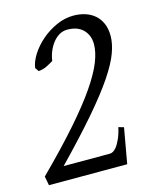

<svg xmlns="http://www.w3.org/2000/svg" viewBox="-96 -669 593 735"><g transform="rotate(-15 201.0 -301.5)"><path d="M382.8 -491.2Q382.8 -460.9 369.1 -423.8Q355.5 -386.7 321.3 -335.9Q287.1 -285.2 228.5 -217Q169.9 -148.9 80.1 -56.2H263.2Q270.5 -56.2 276.6 -60.1Q282.7 -64 288.3 -70.3Q293.9 -76.7 298.3 -84.7Q302.7 -92.8 306.6 -101.1Q315.4 -120.6 320.8 -146L341.8 -140.1L316.9 0H6.8L0 -36.1Q88.9 -124.5 148.9 -192.9Q209 -261.2 245.4 -314.2Q281.7 -367.2 297.4 -406.7Q313 -446.3 313 -477.1Q313 -512.2 291 -534.7Q269 -557.1 228 -557.1Q210 -557.1 195.1 -547.9Q180.2 -538.6 169.2 -523.9Q158.2 -509.3 151.1 -491.2Q144 -473.1 142.1 -456.1Q134.3 -451.7 127.7 -447.8Q121.1 -443.8 114.3 -440.7Q107.4 -437.5 99.9 -435.3Q92.3 -433.1 82 -432.1L71.8 -446.8Q75.2 -472.2 93 -499.8Q110.8 -527.3 137.5 -550.3Q164.1 -573.2 197.3 -588.1Q230.5 -603 264.2 -603Q288.6 -603 310.1 -596.4Q331.5 -589.8 347.7 -576.2Q363.8 -562.5 373.3 -541.5Q382.8 -520.5 382.8 -491.2Z"/></g></svg>

Font: Gentium Plus Viet
Style: Italic
Weight: 400
Italic angle: -8°
Designer: J. Victor Gaultney, Annie Olsen, Iska Routamaa, Becca Hirsbrunner
Foundry: SIL International
Version: Version 5.000